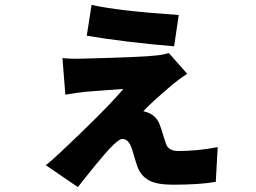

<svg xmlns="http://www.w3.org/2000/svg" viewBox="-20 -682 1040 779"><path d="M332 -537.1 351.6 -662.1Q460 -637.7 705.1 -621.1L686.5 -494.1Q487.3 -510.7 332 -537.1ZM665 -466.8 739.3 -382.8Q707 -361.3 679.7 -338.9Q585.9 -258.8 561.5 -230.5Q583 -226.6 599.6 -214.8Q622.1 -199.2 633.8 -160.2Q636.7 -150.4 643.6 -128.4Q650.4 -106.4 654.3 -96.7Q664.1 -69.3 704.1 -69.3Q781.2 -69.3 863.3 -85L855.5 55.7Q791 67.4 681.6 67.4Q616.2 67.4 584.5 49.8Q552.7 32.2 539.1 -2Q535.2 -12.7 530.8 -26.4Q526.4 -40 522.5 -54.2Q518.6 -68.4 516.6 -74.2Q502.9 -118.2 476.6 -118.2Q461.9 -118.2 424.8 -79.1Q381.8 -32.2 295.9 77.1L166 -11.7Q182.6 -24.4 219.7 -58.6Q414.1 -241.2 480.5 -321.3Q466.8 -320.3 408.7 -315.9Q350.6 -311.5 327.1 -309.6Q296.9 -306.6 245.1 -297.9L233.4 -446.3Q269.5 -442.4 320.3 -444.3Q560.5 -450.2 614.3 -457Q638.7 -459 665 -466.8Z"/></svg>

Font: Gen Shin Gothic Monospace Heavy
Style: Bold
Weight: 800
Designer: [Source Han Sans]
Ryoko NISHIZUKA  (kana & ideographs); Paul D. Hunt (Latin, Greek & Cyrillic); Wenlong ZHANG  (bopomofo
Version: Version 1.002.20150607